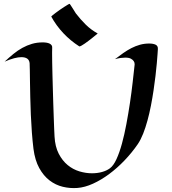

<svg xmlns="http://www.w3.org/2000/svg" viewBox="-20 -955 893 997"><path d="M799.8 -700.2Q799.3 -693.8 798.1 -674.1Q796.9 -654.3 794.2 -625.5Q791.5 -596.7 787.4 -560.5Q783.2 -524.4 777.3 -485.4Q771.5 -446.3 763.7 -406.2Q755.9 -366.2 745.8 -329.3Q735.8 -292.5 723.4 -261Q710.9 -229.5 695.8 -207Q665 -162.1 626.7 -122.1Q588.4 -82 546.9 -51.3Q505.4 -20.5 462.9 -1.2Q420.4 18.1 381.8 21Q343.8 23.9 306.2 14.9Q268.6 5.9 237.3 -18.1Q206.1 -42 183.8 -82.3Q161.6 -122.6 153.8 -182.1Q148.9 -221.7 145.5 -267.3Q142.1 -313 140.1 -359.4Q138.2 -405.8 137.2 -450Q136.2 -494.1 135.7 -530.5Q135.3 -566.9 134.8 -592.5Q134.3 -618.2 133.8 -627Q130.9 -658.2 90.8 -658.2Q75.2 -658.2 53.5 -652.6Q31.7 -647 3.9 -634.8Q27.3 -656.7 49.8 -675Q72.3 -693.4 96.2 -706.5Q120.1 -719.7 146 -727.3Q171.9 -734.9 202.1 -734.9Q212.4 -734.9 221.4 -733.4Q230.5 -731.9 237.1 -728.8Q243.7 -725.6 247.6 -720.5Q251.5 -715.3 251 -708Q250.5 -700.7 250.5 -680.4Q250.5 -660.2 251 -631.1Q251.5 -602.1 252.4 -566.7Q253.4 -531.2 254.4 -493.7Q255.4 -456.1 256.6 -418.5Q257.8 -380.9 259 -347.7Q260.3 -314.5 261.2 -288.1Q262.2 -261.7 263.2 -246.1Q266.1 -193.4 284.9 -157Q303.7 -120.6 331.3 -97.9Q358.9 -75.2 392.1 -65.2Q425.3 -55.2 457 -55.2Q485.8 -55.2 510 -62Q534.2 -68.8 550.8 -81.1Q569.3 -94.7 585 -128.9Q600.6 -163.1 613.3 -209.5Q626 -255.9 636.2 -310.5Q646.5 -365.2 654.8 -420.7Q663.1 -476.1 668.9 -527.8Q674.8 -579.6 679.2 -620.1Q679.7 -629.9 674.3 -637.7Q669.9 -644.5 659.9 -650.1Q649.9 -655.8 629.9 -655.8Q619.6 -655.8 606.7 -654.1Q593.8 -652.3 577.1 -647.9Q598.6 -664.6 619.9 -679.4Q641.1 -694.3 662.6 -705.3Q684.1 -716.3 707 -722.7Q730 -729 754.9 -729Q775.4 -729 788.1 -722.9Q800.8 -716.8 799.8 -700.2ZM487.3 -781.2Q483.9 -778.3 476.6 -772.2Q469.2 -766.1 460 -758.8Q450.7 -751.5 440.2 -743.4Q429.7 -735.4 420.2 -728.8Q410.6 -722.2 403.1 -718Q395.5 -713.9 392.1 -713.9Q346.2 -743.2 309.1 -782.5Q272 -821.8 246.1 -869.1Q246.1 -870.1 252.7 -875.5Q259.3 -880.9 269 -888.2Q278.8 -895.5 290.5 -903.8Q302.2 -912.1 313 -918.9Q323.7 -925.8 331.5 -930.4Q339.4 -935.1 341.3 -935.1Q342.3 -935.1 346.9 -928Q351.6 -920.9 357.2 -912.1Q362.8 -903.3 367.7 -895.3Q372.6 -887.2 374 -885.3Q397.5 -854.5 425.3 -827.1Q453.1 -799.8 487.3 -781.2Z"/></svg>

Font: Eagle Lake
Style: Regular
Weight: 400
Designer: Astigmatic (AOETI)
Foundry: Astigmatic (AOETI)
Version: Version 1.000